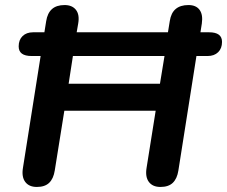

<svg xmlns="http://www.w3.org/2000/svg" viewBox="-20 -733 900 761"><path d="M126 8Q95 8 80 -12Q65 -32 71 -68L145 -536L165 -511H105Q54 -511 54 -549Q54 -575 69.5 -590Q85 -605 111 -605H181L151 -574L163 -649Q168 -681 186 -697Q204 -713 236 -713Q266 -713 281 -694Q296 -675 290 -640L277 -565L256 -605H672L640 -570L653 -650Q658 -682 676.5 -697.5Q695 -713 727 -713Q757 -713 771 -694Q785 -675 780 -640L768 -564L749 -605H809Q860 -605 860 -567Q860 -541 844.5 -526Q829 -511 803 -511H734L763 -539L687 -57Q682 -25 665 -8.5Q648 8 616 8Q585 8 570 -12Q555 -32 561 -68L597 -294H235L197 -57Q192 -25 175 -8.5Q158 8 126 8ZM252 -401H614L632 -511H269Z"/></svg>

Font: Nunito ExtraLight
Style: Bold Italic
Weight: 700
Italic angle: -9°
Version: Version 3.602